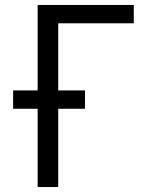

<svg xmlns="http://www.w3.org/2000/svg" viewBox="-20 -755 640 775"><path d="M132 0V-316H33V-390H132V-735H520V-661H215V-390H323V-316H215V0Z"/></svg>

Font: Iosevka Custom Extended
Style: Regular
Weight: 400
Width: 7
Monospace: yes
Designer: Belleve Invis
Foundry: Belleve Invis
Version: Version 11.2.4; ttfautohint (v1.8.4)